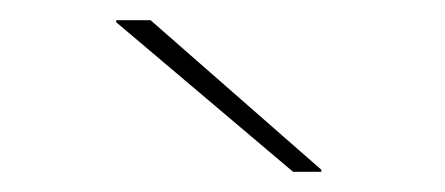

<svg xmlns="http://www.w3.org/2000/svg" viewBox="-20 -770 440 190"><path d="M95 -748V-750H129L298 -602V-600H270Z"/></svg>

Font: Nacelle Thin
Style: Regular
Weight: 100
Designer: Sora Sagano
Foundry: Sora Sagano
Version: Version 1.000;FEAKit 1.0